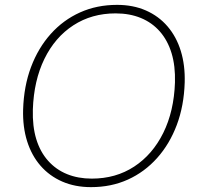

<svg xmlns="http://www.w3.org/2000/svg" viewBox="-20 -759 811 789"><path d="M354 10Q288 10 235.5 -13Q183 -36 146.5 -78Q110 -120 91.5 -178.5Q73 -237 75 -309Q78 -405 107.5 -483.5Q137 -562 188.5 -619.5Q240 -677 309 -708Q378 -739 461 -739Q527 -739 579.5 -716Q632 -693 668.5 -650.5Q705 -608 723 -549.5Q741 -491 739 -420Q736 -324 706.5 -245.5Q677 -167 625.5 -109.5Q574 -52 505.5 -21Q437 10 354 10ZM357 -25Q456 -25 531.5 -74.5Q607 -124 651 -213Q695 -302 699 -420Q701 -488 685 -540.5Q669 -593 637 -629.5Q605 -666 559 -685Q513 -704 455 -704Q357 -704 281.5 -655Q206 -606 162.5 -517Q119 -428 115 -309Q113 -240 129 -187.5Q145 -135 177.5 -98.5Q210 -62 255.5 -43.5Q301 -25 357 -25Z"/></svg>

Font: Mona Sans
Style: Italic
Weight: 200
Italic angle: -11.6951°
Designer: Deni Anggara
Foundry: GitHub
Version: Version 2.000